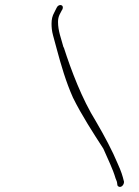

<svg xmlns="http://www.w3.org/2000/svg" viewBox="-20 -700 558 771"><path d="M187 -605C187 -592 188 -576 193 -558L209 -499C225 -440 244 -373 273 -308C308 -237 355 -165 395 -103C414 -59 433 -22 444 16C447 24 450 30 450 33C451 42 451 47 456 49C465 55 478 44 478 30C472 5 467 -11 453 -42C431 -95 400 -153 365 -213C309 -303 266 -417 236 -510H235C226 -545 213 -575 213 -612C213 -623 215 -633 220 -643L229 -660L230 -661C240 -682 215 -687 207 -668L198 -650C190 -636 187 -622 187 -605ZM444 16Z"/></svg>

Font: Stray Cat
Style: LtExtObl
Weight: 300
Version: Version 1.0